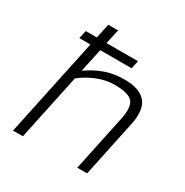

<svg xmlns="http://www.w3.org/2000/svg" viewBox="-157 -802 896 929"><g transform="rotate(30 291.0 -337.0)"><path d="M41 0 157 -548H95L105 -593H167L184 -674H239L221 -593H397L387 -548H212L184 -417Q226 -447 275 -465.5Q324 -484 388 -484Q470 -484 505 -443Q540 -402 521 -313L455 0H400L466 -312Q481 -382 458.5 -410Q436 -438 358 -438Q309 -438 260.5 -418.5Q212 -399 174 -368L96 0Z"/></g></svg>

Font: Kanit ExtraLight
Style: Italic
Weight: 275
Italic angle: -12°
Designer: Katatrad Team
Foundry: CadsonDemak
Version: Version 2.000; ttfautohint (v1.8.3)